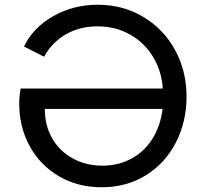

<svg xmlns="http://www.w3.org/2000/svg" viewBox="-20 -777 866 809"><path d="M61 -341Q61 -373 67 -404H666Q661 -478 624.5 -538Q588 -598 527 -632Q466 -666 391 -666Q316 -666 257 -632Q198 -598 166 -538L81 -581Q119 -660 203.5 -708.5Q288 -757 392 -757Q498 -757 583.5 -706Q669 -655 717.5 -566.5Q766 -478 766 -369Q766 -265 721.5 -177.5Q677 -90 595.5 -39Q514 12 408 12Q308 12 229 -34Q150 -80 105.5 -160.5Q61 -241 61 -341ZM412 -79Q478 -79 532.5 -108Q587 -137 621.5 -191Q656 -245 665 -318H169V-315Q169 -248 200 -194Q231 -140 286.5 -109.5Q342 -79 412 -79Z"/></svg>

Font: Evergrow Sans 
Style: Medium
Weight: 500
Foundry: 10Web
Version: Version 1.000